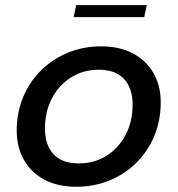

<svg xmlns="http://www.w3.org/2000/svg" viewBox="-20 -721 696 752"><path d="M278.5 10.5Q206.5 10.5 154.2 -17.2Q102 -45 73.8 -94.5Q45.5 -144 45.5 -209.5Q45.5 -280.5 70.8 -341Q96 -401.5 141.2 -445.8Q186.5 -490 246.5 -514.8Q306.5 -539.5 376.5 -539.5Q449 -539.5 501.2 -511.5Q553.5 -483.5 581.5 -434.2Q609.5 -385 609.5 -321Q609.5 -248 583.8 -187.2Q558 -126.5 512.5 -82Q467 -37.5 407 -13.5Q347 10.5 278.5 10.5ZM288.5 -81Q348.5 -81 396 -110.2Q443.5 -139.5 471.5 -191.8Q499.5 -244 499.5 -312.5Q499.5 -354.5 484.2 -385Q469 -415.5 439.8 -431.8Q410.5 -448 367 -448Q320.5 -448 282 -430.5Q243.5 -413 215.2 -382Q187 -351 171.5 -309.2Q156 -267.5 156 -218.5Q156 -153.5 189.5 -117.2Q223 -81 288.5 -81ZM268.5 -654 278.5 -701H555L545 -654Z"/></svg>

Font: Epilogue Medium
Style: Italic
Weight: 500
Italic angle: -12°
Designer: Tyler Finck
Foundry: Etcetera Type Co
Version: Version 2.112